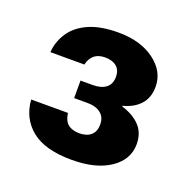

<svg xmlns="http://www.w3.org/2000/svg" viewBox="-77 -788 510 515"><g transform="rotate(20 178.0 -530.0)"><path d="M177 -348Q101 -348 62.5 -379Q24 -410 20 -463H125Q127 -448 133 -439Q139 -430 149.5 -426Q160 -422 172 -422Q193 -422 205 -432.5Q217 -443 217 -463Q217 -484 203 -495Q189 -506 166 -506H127V-556H162Q186 -556 199.5 -566.5Q213 -577 213 -598Q213 -617 201 -627Q189 -637 168 -637Q149 -637 137.5 -627.5Q126 -618 122 -600H25Q27 -630 44 -656Q61 -682 94.5 -697Q128 -712 179 -712Q242 -712 282 -682.5Q322 -653 322 -609Q322 -578 304.5 -558.5Q287 -539 256 -531V-529Q289 -519 308 -499Q327 -479 327 -447Q327 -403 286.5 -375.5Q246 -348 177 -348Z"/></g></svg>

Font: DM Sans 10pt
Style: Bold
Weight: 700
Version: Version 4.004;gftools[0.9.30]